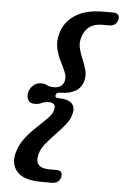

<svg xmlns="http://www.w3.org/2000/svg" viewBox="-58 -775 606 941"><g transform="rotate(5 245.0 -305.0)"><path d="M214 -306.5Q211 -292.5 229.5 -292.5Q274.5 -292.5 293.8 -275Q313 -257.5 306 -226.5Q301 -198 280 -171.2Q259 -144.5 233.2 -118.2Q207.5 -92 185.8 -65.5Q164 -39 156.5 -12Q137.5 59 215.5 59H250.5Q284.5 59 276.5 92.5Q273.5 106.5 262.5 115Q251.5 123.5 233 123.5H183.5Q95.5 123.5 62.2 86.5Q29 49.5 44 -7.5Q55 -48.5 80.8 -81.5Q106.5 -114.5 135.8 -141.5Q165 -168.5 187.5 -191.5Q210 -214.5 214 -235.5Q221 -269 184.5 -269Q163.5 -269 149.8 -261.8Q136 -254.5 115.5 -254.5Q92 -254.5 83 -271Q74 -287.5 79.5 -308.5Q84.5 -329.5 100.8 -343.5Q117 -357.5 138 -357.5Q158.5 -357.5 169 -350.8Q179.5 -344 202.5 -344Q243 -344 253 -378.5Q258.5 -400 248.2 -423.8Q238 -447.5 224 -475Q210 -502.5 202.5 -535.8Q195 -569 206 -609Q221 -665.5 273 -699.8Q325 -734 414 -734H459Q478.5 -734 485.2 -724.8Q492 -715.5 488.5 -700.5Q480.5 -669.5 445.5 -669.5H411.5Q334 -669.5 314 -595.5Q306.5 -569 313.2 -543Q320 -517 331 -491.5Q342 -466 348.8 -440.2Q355.5 -414.5 348.5 -388Q339.5 -354 310.5 -337Q281.5 -320 236.5 -320Q217 -320 214 -306.5Z"/></g></svg>

Font: Fraunces 72pt S100 SemiBold
Style: Italic
Weight: 600
Italic angle: -16°
Version: Version 1.000; ttfautohint (v1.8.3)